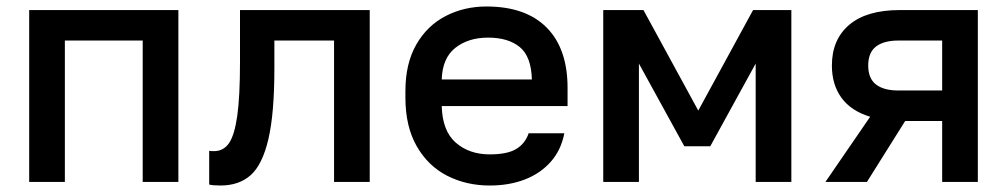

<svg xmlns="http://www.w3.org/2000/svg" viewBox="-20 -561 3105 592"><path d="M70 -530H530V0H420V-436H180V0H70Z M625 8V-96Q628 -95 640 -95Q669 -95 686 -119.5Q703 -144 711.5 -203.5Q720 -263 720 -370V-530H1120V0H1010V-436H826V-350Q826 -211 807.5 -132Q789 -53 753 -21Q717 11 660 11Q636 11 625 8Z M1230 -260V-280Q1230 -365 1263.5 -423.5Q1297 -482 1354 -511.5Q1411 -541 1480 -541Q1601 -541 1665.5 -476Q1730 -411 1730 -290V-234H1342Q1344 -157 1385.5 -121Q1427 -85 1490 -85Q1544 -85 1571.5 -101.5Q1599 -118 1610 -150H1720Q1710 -98 1678 -62Q1646 -26 1598 -7.5Q1550 11 1490 11Q1418 11 1359 -19Q1300 -49 1265 -110Q1230 -171 1230 -260ZM1342 -316H1620Q1618 -387 1582.5 -416Q1547 -445 1485 -445Q1424 -445 1384 -413.5Q1344 -382 1342 -316Z M1840 -530H1964L2133 -220L2302 -530H2420V0H2310V-365L2170 -110H2090L1950 -365V0H1840Z M2545 -359Q2545 -439 2598.5 -484.5Q2652 -530 2755 -530H2995V0H2885V-188H2771L2653 0H2525L2663 -201Q2604 -219 2574.5 -259.5Q2545 -300 2545 -359ZM2750 -282H2885V-436H2750Q2705 -436 2681 -417.5Q2657 -399 2657 -359Q2657 -319 2681 -300.5Q2705 -282 2750 -282Z"/></svg>

Font: .
Style: 
Weight: 500
Designer: A.Korolkova, Vitaly Kuzmin
Foundry: ParaType Ltd
Version: Version 1.000; Glyphs 3.2, build 3192.0